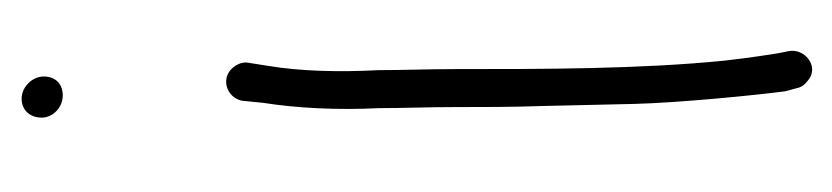

<svg xmlns="http://www.w3.org/2000/svg" viewBox="-324 -426 789 182"><g transform="rotate(-90 71.0 -334.5)"><path d="M51 -690C51 -679 61 -670 72 -670C83 -670 90 -677 90 -688C90 -699 80 -709 69 -709C58 -709 51 -701 51 -690ZM60 -370C60 -347 61 -324 61 -298C61 -272 61 -245 62 -216L64 -128C65 -88 72 -15 76 15L79 26C80 31 83 34 87 37C100 47 117 33 114 18L112 8C111 1 108 -16 105 -43C97 -123 97 -214 97 -298C97 -324 96 -348 96 -371C94 -408 95 -445 100 -475L103 -494C104 -499 102 -504 99 -508C89 -521 70 -515 67 -500L65 -480C60 -448 58 -410 60 -370Z"/></g></svg>

Font: Stray Cat
Style: SuExt
Weight: 400
Version: Version 1.0